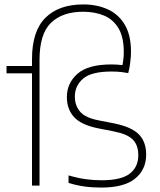

<svg xmlns="http://www.w3.org/2000/svg" viewBox="-20 -838 724 867"><path d="M437.5 9Q396.5 9 360.8 4Q325 -1 289.5 -12V-46Q332.5 -33.5 367.5 -28.8Q402.5 -24 439.5 -24Q527 -24 565.8 -53.8Q604.5 -83.5 604.5 -137Q604.5 -182.5 580 -207.5Q555.5 -232.5 494.5 -244.5L421 -259Q345.5 -274.5 313.8 -310Q282 -345.5 282 -399.5Q282 -463 330 -505Q378 -547 483 -547Q507 -547 533 -544Q539 -574.5 539 -602.5Q539 -670.5 515 -710.5Q491 -750.5 449.5 -767.8Q408 -785 355.5 -785Q262 -785 210.2 -735Q158.5 -685 158.5 -568V0H124.5V-507H9.5V-540H124.5V-571Q124.5 -697.5 185.2 -757.8Q246 -818 356 -818Q417 -818 465.8 -796.2Q514.5 -774.5 543 -727.2Q571.5 -680 571.5 -604.5Q571.5 -582.5 568 -554.8Q564.5 -527 559 -508Q545.5 -510.5 527.8 -512.8Q510 -515 483 -515Q392.5 -515 355.2 -482.8Q318 -450.5 318 -402Q318 -362.5 340.8 -334.8Q363.5 -307 423 -295L497 -280.5Q576 -264 608 -230.2Q640 -196.5 640 -140.5Q640 -72 590.2 -31.5Q540.5 9 437.5 9Z"/></svg>

Font: Encode Sans SmExp Th
Style: Regular
Weight: 100
Width: 6
Designer: Multiple Designers
Foundry: Impallari Type
Version: Version 3.002; ttfautohint (v1.8.3) -l 8 -r 50 -G 200 -x 14 